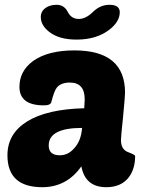

<svg xmlns="http://www.w3.org/2000/svg" viewBox="-20 -770 603 800"><path d="M93 -264Q175 -315 331 -319Q333 -347 333 -356Q333 -426 271 -426Q233 -426 216 -404Q205 -389 194 -345Q191 -331 163 -331Q61 -331 61 -408Q61 -474 118 -516Q180 -560 290 -560Q501 -560 501 -384Q501 -369 493 -285Q484 -201 484 -186Q484 -147 514 -136Q543 -125 543 -120Q543 -68 518 -33Q486 10 423 10Q335 10 319 -77Q258 10 156 10Q11 10 11 -123Q11 -213 93 -264ZM183 -164Q183 -123 229 -123Q264 -123 289 -152Q318 -183 322 -237Q183 -237 183 -164ZM184 -638Q150 -665 150 -699Q150 -723 170 -737Q188 -750 216 -750Q247 -750 262 -721Q277 -691 308 -691Q338 -691 368 -721Q398 -750 436 -750Q479 -750 479 -719Q479 -679 434 -645Q381 -605 299 -605Q225 -605 184 -638Z"/></svg>

Font: PoetsenOne
Style: Regular
Weight: 400
Designer: Rodrigo Fuenzalida, Pablo Impallari
Foundry: Pablo Impallari, Rodrigo Fuenzalida
Version: Version 1.000